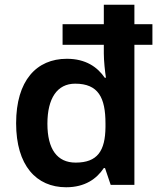

<svg xmlns="http://www.w3.org/2000/svg" viewBox="-20 -780 678 810"><path d="M259 10C339 10 388 -26 418 -71H423L447 0H547V-591H623V-678H547V-760H418V-678H244V-591H418V-554C418 -524 423 -476 427 -452H422C391 -497 342 -532 262 -532C134 -532 48 -440 48 -260C48 -82 133 10 259 10ZM299 -94C221 -94 180 -151 180 -258C180 -365 221 -427 297 -427C395 -427 425 -368 425 -259V-244C424 -143 391 -94 299 -94Z"/></svg>

Font: Noto Kufi Arabic SemiBold
Style: Regular
Weight: 600
Designer: Monotype Design Team, David Williams, Khaled Hosny
Foundry: Google LLC
Version: Version 2.109